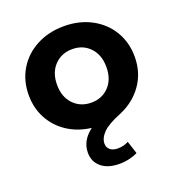

<svg xmlns="http://www.w3.org/2000/svg" viewBox="-139 -660 933 1006"><g transform="rotate(-20 327.5 -157.0)"><path d="M318 106Q318 127 333.5 140Q349 153 376 153Q409 153 436 138L459 209Q440 219 412.5 225.5Q385 232 358 232Q293 232 256.5 201.5Q220 171 220 121Q220 53 284 5Q210 -4 153 -41Q96 -78 64 -137Q32 -196 32 -269Q32 -349 70 -412Q108 -475 175.5 -510.5Q243 -546 328 -546Q413 -546 480 -510.5Q547 -475 585 -412Q623 -349 623 -269Q623 -181 576 -114Q529 -47 448 -13Q375 16 346.5 45.5Q318 75 318 106ZM328 -120Q388 -120 426.5 -160.5Q465 -201 465 -269Q465 -337 426.5 -377.5Q388 -418 328 -418Q268 -418 229 -377.5Q190 -337 190 -269Q190 -201 229 -160.5Q268 -120 328 -120Z"/></g></svg>

Font: Montserrat Alternates
Style: Bold
Weight: 700
Designer: Julieta Ulanovsky
Foundry: Julieta Ulanovsky
Version: Version 7.200